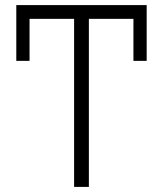

<svg xmlns="http://www.w3.org/2000/svg" viewBox="-20 -734 640 754"><path d="M329 0V-660H504V-495H556V-714H44V-495H96V-660H271V0Z"/></svg>

Font: Noto Sans Mono UI Light
Style: Regular
Weight: 300
Designer: Monotype Design team
Foundry: Monotype Imaging Inc.
Version: 1.000